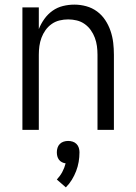

<svg xmlns="http://www.w3.org/2000/svg" viewBox="-20 -562 590 831"><path d="M77 0V-530H148V-436Q157 -459 172 -480Q187 -501 207.5 -515.5Q228 -530 252.5 -536Q277 -542 302 -542Q328 -542 353.5 -535Q379 -528 400 -512.5Q421 -497 435.5 -475Q450 -453 458.5 -428Q467 -403 470 -377Q473 -351 473 -325V0H402V-325Q402 -344 399.5 -362.5Q397 -381 390.5 -398.5Q384 -416 373 -431.5Q362 -447 346.5 -458Q331 -469 312.5 -473.5Q294 -478 275 -478Q256 -478 237.5 -473.5Q219 -469 203.5 -458Q188 -447 177 -431.5Q166 -416 159.5 -398.5Q153 -381 150.5 -362.5Q148 -344 148 -325V0ZM265 249 226 215Q240 200 249.5 182.5Q259 165 264 145Q256 144 248 140Q240 136 235 129Q230 122 228 114Q226 106 226 97Q226 87 229 77.5Q232 68 239 61Q246 54 255.5 51Q265 48 275 48Q285 48 294.5 51Q304 54 311 61Q318 68 321 77.5Q324 87 324 97Q324 118 320.5 138.5Q317 159 309.5 178.5Q302 198 291 216Q280 234 265 249Z"/></svg>

Font: Lode
Style: Regular
Weight: 400
Monospace: yes
Designer: Belleve Invis
Foundry: Belleve Invis
Version: Version 29.2.0; ttfautohint (v1.8.3)